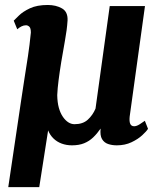

<svg xmlns="http://www.w3.org/2000/svg" viewBox="-20 -588 662 790"><path d="M141.5 182H14L67 -175Q73.5 -221 80.8 -265.8Q88 -310.5 95 -356.8Q102 -403 107 -454Q107 -472 100.8 -478Q94.5 -484 87 -484Q77.5 -484 68.5 -479.5Q59.5 -475 51 -467.5L36.5 -503Q42 -508.5 58 -524.2Q74 -540 103 -553.8Q132 -567.5 176.5 -567.5Q210.5 -567.5 235 -553.5Q259.5 -539.5 258 -504Q255.5 -465 247.2 -420.5Q239 -376 232 -333Q228.5 -311.5 225.8 -292.8Q223 -274 221 -257.5Q219 -241 217.5 -226Q216 -211 215.5 -196.5Q216 -166.5 222.2 -144.2Q228.5 -122 239 -107Q249.5 -92 261.5 -84.5Q273.5 -77 286.5 -77Q321 -77 341.2 -95.5Q361.5 -114 373 -141L431.5 -563H576.5L513.5 -108Q511.5 -88 516 -78.2Q520.5 -68.5 532 -68.5Q542 -68.5 555 -76.8Q568 -85 576 -91L589 -58Q583 -48 565.5 -31.8Q548 -15.5 521.2 -2.8Q494.5 10 460.5 10Q441 10 424.8 4.5Q408.5 -1 399.8 -15.8Q391 -30.5 394 -59Q379.5 -38 363.2 -22.5Q347 -7 326 1.5Q305 10 276 10Q253.5 10 233.8 2.8Q214 -4.5 199.8 -18.5Q185.5 -32.5 178 -51.5Z"/></svg>

Font: Merriweather Light 18pt ExtraBold
Style: Italic
Weight: 800
Italic angle: -7.8°
Version: Version 2.101